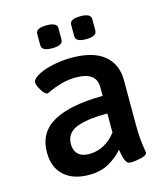

<svg xmlns="http://www.w3.org/2000/svg" viewBox="-107 -785 759 875"><g transform="rotate(-15 272.5 -347.5)"><path d="M193.8 -702.1Q243.2 -702.1 243.2 -675.8V-621.1Q243.2 -594.2 191.9 -594.2Q143.1 -594.2 143.1 -621.1V-675.8Q143.1 -702.1 193.8 -702.1ZM354 -702.1Q402.8 -702.1 402.8 -675.8V-621.1Q402.8 -594.2 352.1 -594.2Q303.2 -594.2 303.2 -621.1V-675.8Q303.2 -702.1 354 -702.1ZM265.1 -529.8Q367.2 -529.8 418.7 -487.3Q470.2 -444.8 470.2 -369.1V-160.2Q470.2 -120.1 473.1 -89.6Q476.1 -59.1 479 -43.9Q481.9 -28.8 481.9 -25.9Q481.9 -12.2 453.6 -5.6Q425.3 1 402.8 1Q395 1 389.2 -2.9Q383.3 -6.8 379.4 -16.6Q375.5 -26.4 373.8 -31.5Q372.1 -36.6 369.4 -51.5Q366.7 -66.4 366.2 -68.8Q341.3 -39.1 301.5 -16.1Q261.7 6.8 207 6.8Q130.9 6.8 88.4 -32.2Q45.9 -71.3 45.9 -141.1Q45.9 -236.3 125.5 -280.3Q205.1 -324.2 357.9 -325.2V-366.2Q357.9 -438 262.2 -438Q225.6 -438 192.4 -428.7Q159.2 -419.4 140.1 -410.2Q121.1 -400.9 119.1 -400.9Q106.4 -400.9 91.3 -425.5Q76.2 -450.2 76.2 -463.9Q76.2 -474.6 91.3 -486.3Q106.4 -498 131.3 -507.6Q156.2 -517.1 191.9 -523.4Q227.5 -529.8 265.1 -529.8ZM357.9 -242.2Q315.4 -242.2 284.2 -238.8Q252.9 -235.4 222.9 -226.3Q192.9 -217.3 177 -198.2Q161.1 -179.2 161.1 -150.9Q161.1 -119.6 179 -102.3Q196.8 -85 231 -85Q304.7 -85 357.9 -151.9Z"/></g></svg>

Font: Asap Symbol
Style: Regular
Weight: 900
Designer: Tania Quindós, Elena González Miranda, Marcela Romero, Pablo Cosgaya
Foundry: Omnibus-Type
Version: Version 1.000;PS 001.000;hotconv 1.0.70;makeotf.lib2.5.58329